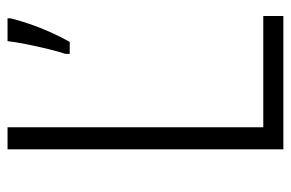

<svg xmlns="http://www.w3.org/2000/svg" viewBox="-148 -606 754 497"><g transform="rotate(-90 228.5 -357.0)"><path d="M91 0V-714H148V-52H436V0ZM430 -706Q425 -685 415.5 -657Q406 -629 393.5 -601.5Q381 -574 369 -553H338V-564Q343 -578 350 -606.5Q357 -635 363 -665Q369 -695 371 -714H430Z"/></g></svg>

Font: Noto Sans Thai Looped SemiCondensed Light
Style: Regular
Weight: 300
Width: 4
Designer: Sasikarn Vongin, Ben Mitchell
Foundry: The Fontpad Ltd
Version: Version 1.001; ttfautohint (v1.8.4.7-5d5b)